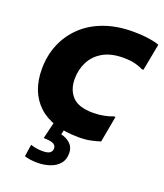

<svg xmlns="http://www.w3.org/2000/svg" viewBox="-173 -845 1032 1211"><g transform="rotate(20 343.0 -240.0)"><path d="M48 -314Q48 -405 80 -481Q112 -557 171.5 -613.5Q231 -670 316.5 -701Q402 -732 508 -732Q571 -732 619 -724.5Q667 -717 686 -708L652 -528H640Q621 -539 588.5 -547.5Q556 -556 508 -556Q426 -556 372 -525Q318 -494 291 -441.5Q264 -389 264 -326Q264 -253 306 -208.5Q348 -164 444 -164Q483 -164 518.5 -171Q554 -178 576 -188H588L556 -12Q529 -3 494 4.5Q459 12 414 12Q233 12 140.5 -74.5Q48 -161 48 -314ZM152 160Q187 172 228 172Q264 172 278 161Q292 150 292 132Q292 111 272.5 101.5Q253 92 208 92L236 -24H317L304 32Q343 41 367.5 65Q392 89 392 128Q392 172 367.5 199.5Q343 227 304.5 239.5Q266 252 224 252Q171 252 136 240L148 160Z"/></g></svg>

Font: Kufam Black
Style: Italic
Weight: 900
Italic angle: -11°
Designer: Artur Schmal
Foundry: Original Type
Version: Version 1.301; ttfautohint (v1.8.3)